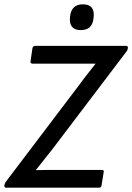

<svg xmlns="http://www.w3.org/2000/svg" viewBox="-30 -867 611 887"><path d="M-2 0Q-10 0 -10 -9L-9 -12Q-9 -16 -7.5 -19Q-6 -22 -4 -26L337 -476Q355 -501 374 -525Q393 -549 411 -572V-573Q384 -573 357.5 -573Q331 -573 304 -573H120Q115 -573 112.5 -576Q110 -579 111 -583L120 -645Q123 -655 132 -655H553Q561 -655 561 -646L560 -643Q560 -639 558.5 -636Q557 -633 555 -630L213 -179Q194 -155 175 -131Q156 -107 137 -83V-81Q166 -82 193 -82Q220 -82 248 -82H440Q452 -82 449 -72L439 -10Q437 0 428 0ZM343 -728Q315 -728 303 -743Q291 -758 293 -782L294 -793Q297 -819 311.5 -833Q326 -847 353 -847Q381 -847 393 -832.5Q405 -818 403 -793L402 -782Q399 -755 384.5 -741.5Q370 -728 343 -728Z"/></svg>

Font: Sofia Sans Semi Condensed Medium
Style: Italic
Weight: 500
Italic angle: -9°
Version: Version 4.100